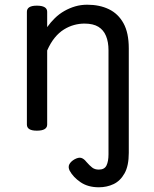

<svg xmlns="http://www.w3.org/2000/svg" viewBox="-20 -539 653 814"><path d="M526 109Q526 164 508 196Q490 228 461.5 241.5Q433 255 399 255Q353 255 321.5 233.5Q290 212 275 184Q268 169 274 157.5Q280 146 295 137Q313 127 324.5 130.5Q336 134 346 147Q360 163 371 171.5Q382 180 399 180Q423 180 431.5 162.5Q440 145 440 115V-326Q440 -361 429.5 -386.5Q419 -412 397 -425.5Q375 -439 338 -439Q316 -439 294 -433Q272 -427 251 -414Q230 -401 212 -379Q194 -357 180 -325V-11Q180 2 169 8.5Q158 15 136 15Q115 15 104.5 8.5Q94 2 94 -11V-489Q94 -502 104.5 -508.5Q115 -515 136 -515Q158 -515 169 -508.5Q180 -502 180 -489V-424Q195 -445 213 -462.5Q231 -480 253 -492.5Q275 -505 299 -512Q323 -519 350 -519Q402 -519 441.5 -500Q481 -481 503.5 -440.5Q526 -400 526 -334Z"/></svg>

Font: Playwrite AR
Style: Regular
Weight: 400
Designer: Veronika Burian, José Scaglione
Foundry: TypeTogether
Version: Version 1.002